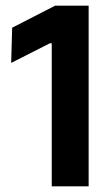

<svg xmlns="http://www.w3.org/2000/svg" viewBox="-20 -659 396 679"><path d="M163 0V-506H156.5L19.5 -436.5L23 -561L175 -639H293.5V0Z"/></svg>

Font: Anek Gurmukhi Medium SemiBold
Style: Regular
Weight: 600
Version: Version 1.003